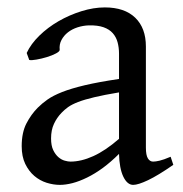

<svg xmlns="http://www.w3.org/2000/svg" viewBox="-20 -489 499 523"><path d="M171.9 -48.8Q201.2 -48.8 234.1 -63.7Q267.1 -78.6 304.2 -110.8V-237.3Q263.2 -230.5 236.6 -224.1Q210 -217.8 192.9 -211.2Q175.8 -204.6 165.5 -197.3Q155.3 -189.9 147.5 -181.6Q134.8 -168.5 127 -151.6Q119.1 -134.8 119.1 -111.8Q119.1 -92.3 125 -80.1Q130.9 -67.9 139.2 -60.8Q147.5 -53.7 156.5 -51.3Q165.5 -48.8 171.9 -48.8ZM452.1 -40Q410.6 -11.2 383.5 1.7Q356.4 14.6 342.8 14.6Q326.7 14.6 315.9 -7.8Q305.2 -30.3 304.2 -69.8Q282.2 -47.9 260.3 -31.7Q238.3 -15.6 217.3 -5.4Q196.3 4.9 177.5 9.8Q158.7 14.6 143.1 14.6Q125.5 14.6 106.9 8.8Q88.4 2.9 73.5 -9.8Q58.6 -22.5 48.8 -42.5Q39.1 -62.5 39.1 -90.8Q39.1 -127.9 52 -152.8Q64.9 -177.7 83 -195.8Q94.7 -207.5 109.6 -218Q124.5 -228.5 149.2 -238.3Q173.8 -248 210.9 -256.8Q248 -265.6 304.2 -273.9V-342.8Q304.2 -359.4 300.3 -373.8Q296.4 -388.2 287.1 -398.7Q277.8 -409.2 262 -414.8Q246.1 -420.4 222.2 -419.9Q206.5 -419.4 191.4 -414.6Q176.3 -409.7 165 -400.9Q153.8 -392.1 147.5 -380.1Q141.1 -368.2 142.6 -353.5Q143.1 -349.1 132.6 -343.5Q122.1 -337.9 107.7 -333.5Q93.3 -329.1 79.3 -326.7Q65.4 -324.2 59.6 -325.7L52.7 -344.7Q64 -369.1 86.9 -391.6Q109.9 -414.1 139.4 -431.2Q168.9 -448.2 201.9 -458.5Q234.9 -468.8 265.6 -468.8Q319.3 -468.8 348.4 -440.7Q377.4 -412.6 377.4 -362.3V-86.9Q377.4 -66.4 382.8 -57.6Q388.2 -48.8 397 -48.8Q403.8 -48.8 414.6 -51.3Q425.3 -53.7 444.8 -62Z"/></svg>

Font: Gentium Plus Cyr
Style: Regular
Weight: 400
Designer: J. Victor Gaultney, Annie Olsen, Iska Routamaa, Becca Hirsbrunner
Foundry: SIL International
Version: Version 5.000